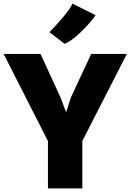

<svg xmlns="http://www.w3.org/2000/svg" viewBox="-46 -1041 721 1061"><path d="M219 0V-261.5L-26 -743H178L288 -503L319.5 -420.5L346 -503L458 -743H655L409 -262V0ZM311 -799 227 -863Q234.5 -870.5 253 -890.2Q271.5 -910 293 -934.8Q314.5 -959.5 331.8 -983Q349 -1006.5 354 -1021L482 -957Q466.5 -934.5 444.2 -909.2Q422 -884 397.5 -860.8Q373 -837.5 350.2 -821Q327.5 -804.5 311 -799Z"/></svg>

Font: Merriweather Sans Black
Style: Regular
Weight: 900
Designer: Eben Sorkin
Foundry: Eben Sorkin
Version: Version 1.008; ttfautohint (v1.7.19-72a1) -l 8 -r 50 -G 200 